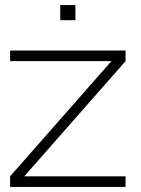

<svg xmlns="http://www.w3.org/2000/svg" viewBox="-20 -740 557 760"><path d="M218.5 -660V-720H278.5V-660ZM20 0V-42L421 -498H20V-540H477V-498L76 -42H477V0Z"/></svg>

Font: Vela Sans GX ExtLt
Style: Regular
Weight: 200
Designer: Principal design: Mikhail Sharanda - project Manrope.
Design modification: Ravid Balaliev
Foundry: Mikhail Sharanda
Version: Version 1.001